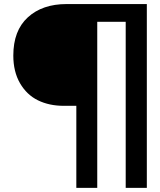

<svg xmlns="http://www.w3.org/2000/svg" viewBox="-20 -782 781 936"><path d="M352.1 133.8V-266.1H291Q219.7 -266.1 165 -293Q110.4 -319.8 77.6 -376.2Q44.9 -432.6 44.9 -511.2Q44.9 -632.8 115.7 -697.5Q186.5 -762.2 304.2 -762.2H695.8V133.8H592.8V-675.8H454.1V133.8Z"/></svg>

Font: Prompt
Style: Regular
Weight: 400
Designer: Katatrad Team
Foundry: CadsonDemak
Version: Version 1.000;PS 001.000;hotconv 1.0.88;makeotf.lib2.5.64775